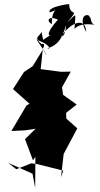

<svg xmlns="http://www.w3.org/2000/svg" viewBox="-20 -832 493 944"><path d="M184 -675C176 -652 140 -650 186 -614C180 -616 210 -625 190 -591C213 -549 225 -543 160 -637C249 -603 215 -585 214 -595C281 -613 293 -675 305 -709C301 -640 276 -655 283 -655C326 -721 401 -752 404 -674C355 -767 424 -768 421 -746C430 -752 420 -711 453 -708C453 -708 381 -727 346 -690C353 -782 357 -763 310 -721C378 -801 322 -743 320 -812C320 -813 211 -799 224 -771C289 -790 231 -801 235 -713C207 -728 215 -756 265 -736C198 -661 216 -641 250 -674L192 -636ZM60 0 134 -29 164 -25 291 7 280 40 293 -75C315 -117 338 -158 360 -201L306 -249L305 -277L357 -318L290 -366L285 -403L328 -480L280 -479L180 -492L190 -587L141 -507L98 -478L44 -394L125 -322L110 -313L36 -188L101 -191L155 -199L103 -148L142 -44L154 -61L153 92L140 22L21 -31Z"/></svg>

Font: Hussar Lance
Style: ExBdObl
Weight: 700
Foundry: Cannot Into Space Fonts, PlusOne Fonts
Version: Version 2.270